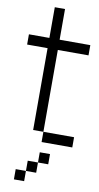

<svg xmlns="http://www.w3.org/2000/svg" viewBox="-119 -916 637 1232"><g transform="rotate(10 200.0 -300.5)"><path d="M0 -600V-666.7H133.3V-866.7H200V-666.7H400V-600H200V-66.7H133.3V-600ZM133.3 133.3H200V200H133.3ZM133.3 200V266.7H66.7V200ZM266.7 66.7V133.3H200V66.7ZM400 -66.7V0H200V-66.7Z"/></g></svg>

Font: Galmuri14 Regular
Style: Regular
Weight: 400
Designer: Lee Minseo (quiple)
Version: Version 2.399;hotconv 1.1.1;makeotfexe 2.6.0 DEVELOPMENT